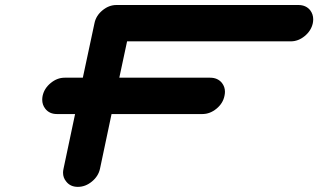

<svg xmlns="http://www.w3.org/2000/svg" viewBox="-20 -728 1240 748"><path d="M1142.6 -708.5Q1171.9 -708.5 1188.5 -688Q1200.2 -672.4 1200.2 -652.8Q1200.2 -645.5 1198.7 -637.7Q1192.4 -608.4 1167.2 -587.6Q1142.1 -566.9 1112.8 -566.9H475.1L444.8 -425.3H798.8Q828.1 -425.3 844.7 -404.8Q856.4 -389.6 856.4 -370.6Q856.4 -362.8 854.5 -354.5Q848.6 -325.2 823.2 -304.4Q797.9 -283.7 768.6 -283.7H414.6L369.6 -70.8Q363.3 -41.5 338.1 -20.8Q313 0 283.2 0Q253.9 0 237.8 -21Q225.6 -35.6 225.6 -55.2Q225.6 -62.5 227.5 -70.8L272.5 -283.7H201.7Q172.4 -283.7 156.2 -304.7Q144.5 -319.8 144.5 -339.4Q144.5 -346.7 146 -354.5Q152.3 -383.8 177.5 -404.5Q202.6 -425.3 231.9 -425.3H302.7L348.1 -637.7Q354 -667 379.2 -687.7Q404.3 -708.5 433.6 -708.5Z"/></svg>

Font: Robtronika
Style: Italic
Weight: 400
Italic angle: -12°
Designer: GGBot
Version: 1.00